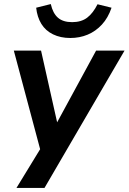

<svg xmlns="http://www.w3.org/2000/svg" viewBox="-20 -745 633 945"><path d="M61 180 193 -36 186 21 48 -496H182L265 -126H252L453 -496H593L199 180ZM326 -558Q278 -558 241 -576Q204 -594 183.5 -627.5Q163 -661 158 -707L230 -725Q240 -680 265 -658Q290 -636 335 -636Q380 -636 409 -658Q438 -680 460 -724L529 -707Q512 -657 481.5 -624Q451 -591 411.5 -574.5Q372 -558 326 -558Z"/></svg>

Font: Nunito Sans 9pt
Style: Bold Italic
Weight: 700
Italic angle: -9°
Version: Version 3.101;gftools[0.9.27]